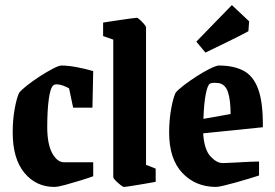

<svg xmlns="http://www.w3.org/2000/svg" viewBox="-20 -725 1081 756"><path d="M194 11Q122 11 76 -44.5Q30 -100 30 -204Q30 -252 37.5 -294.5Q45 -337 55 -359Q64 -371 87 -389Q110 -407 137 -424.5Q164 -442 188 -454.5Q212 -467 222 -467Q248 -467 282.5 -460.5Q317 -454 347 -445L344 -301H268L252 -377Q242 -383 228 -388Q214 -393 203 -393Q195 -393 190 -389Q178 -379 172 -334Q166 -289 166 -225Q166 -158 185.5 -122Q205 -86 233 -86H347V-31Q328 -24 297 -14.5Q266 -5 237 3Q208 11 194 11Z M468 11Q464 11 454 3Q444 -5 435 -14Q426 -23 426 -28V-569L386 -583V-636Q386 -636 404.5 -639Q423 -642 447.5 -645.5Q472 -649 493 -652Q514 -655 519 -655Q522 -655 531 -647Q540 -639 547.5 -630Q555 -621 555 -617V-76L593 -61V-9Q593 -9 576 -6Q559 -3 535.5 1Q512 5 492.5 8Q473 11 468 11Z M1000 -34Q985 -29 960 -21.5Q935 -14 908.5 -6.5Q882 1 860.5 6Q839 11 831 11Q750 11 698 -44Q646 -99 646 -203Q646 -251 653.5 -294Q661 -337 671 -359Q680 -371 703.5 -389Q727 -407 755 -425Q783 -443 807.5 -455Q832 -467 842 -467Q899 -467 938 -447Q977 -427 996.5 -374.5Q1016 -322 1015 -224L780 -200Q784 -136 808.5 -109.5Q833 -83 856 -83Q858 -83 875 -83.5Q892 -84 916 -85.5Q940 -87 963 -88Q986 -89 1000 -89ZM807 -396Q797 -390 790 -353.5Q783 -317 781 -257L888 -276Q888 -331 877.5 -362.5Q867 -394 840 -398Q833 -399 823.5 -399Q814 -399 807 -396ZM789 -518 753 -561 893 -705 961 -641 958 -602Q923 -583 875.5 -560Q828 -537 789 -518Z"/></svg>

Font: Grenze Gotisch
Style: Bold
Weight: 700
Designer: Renata Polastri
Foundry: Omnibus-Type
Version: Version 1.001